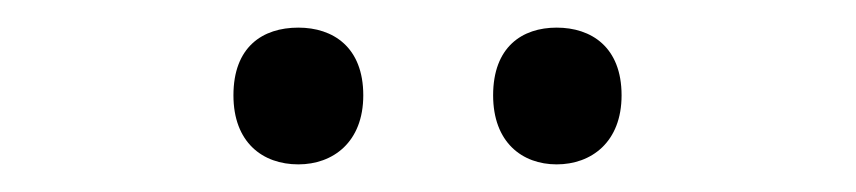

<svg xmlns="http://www.w3.org/2000/svg" viewBox="-20 -750 620 139"><path d="M149 -681C149 -647 170 -631 196 -631C221 -631 243 -647 243 -681C243 -716 221 -730 196 -730C170 -730 149 -716 149 -681ZM337 -681C337 -647 358 -631 383 -631C408 -631 430 -647 430 -681C430 -716 408 -730 383 -730C358 -730 337 -716 337 -681Z"/></svg>

Font: Noto Sans Sinhala UI
Style: Regular
Weight: 400
Designer: Jelle Bosma - Monotype Design Team
Foundry: Monotype Imaging Inc.
Version: Version 2.006